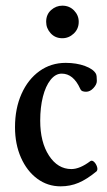

<svg xmlns="http://www.w3.org/2000/svg" viewBox="-20 -647 378 678"><path d="M194 11Q148 11 111.5 -16Q75 -43 54 -90.5Q33 -138 33 -198Q33 -264 56 -315.5Q79 -367 119.5 -396Q160 -425 212 -425Q250 -425 280 -414Q310 -403 319 -386Q322 -380 322 -361Q322 -349 310 -336Q298 -323 284 -323Q277 -323 271.5 -325Q266 -327 263 -334Q239 -387 198 -387Q176 -387 158.5 -365Q141 -343 131.5 -305.5Q122 -268 122 -221Q122 -145 153 -97.5Q184 -50 232 -50Q262 -50 299 -78Q305 -82 312 -75.5Q319 -69 322.5 -58.5Q326 -48 321 -42Q287 -14 257.5 -1.5Q228 11 194 11ZM200 -512Q175 -512 159 -529.5Q143 -547 143 -570Q143 -596 160.5 -611.5Q178 -627 200 -627Q225 -627 241.5 -610Q258 -593 258 -570Q258 -545 240.5 -528.5Q223 -512 200 -512Z"/></svg>

Font: Junicode Two Beta Condensed Medium
Style: Regular
Weight: 500
Width: 3
Designer: Peter S. Baker
Foundry: Briery Creek Software
Version: Version 1.053; ttfautohint (v1.8.4)